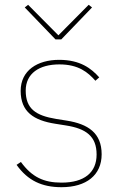

<svg xmlns="http://www.w3.org/2000/svg" viewBox="-20 -767 502 799"><path d="M235 -603 363 -736 349 -747 223 -620 97 -747 83 -736 211 -603ZM236 12C339 12 403 -38 403 -125C403 -214 346 -251 258 -265L214 -272C128 -286 87 -315 87 -390C87 -461 143 -499 227 -499C307 -499 346 -466 377 -431L393 -445C360 -482 314 -518 226 -518C136 -518 66 -474 66 -389C66 -301 121 -266 210 -252L254 -245C338 -232 382 -200 382 -124C382 -49 331 -7 236 -7C162 -7 113 -30 67 -93L49 -81C96 -15 155 12 236 12Z"/></svg>

Font: IBM Plex Thai Looped Thin
Style: Regular
Weight: 100
Designer: Mike Abbink, Paul van der Laan, Pieter van Rosmalen, Ben Mitchell, Mark Frömberg
Foundry: Bold Monday
Version: Version 1.0